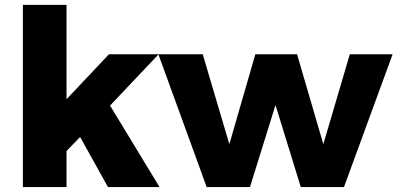

<svg xmlns="http://www.w3.org/2000/svg" viewBox="-20 -762 1619 782"><path d="M419.9 0 306.2 -204.1 251 -147V0H73.2V-742.2H251V-357.9L423.8 -541H626L428.2 -332L629.9 0Z M625 -541H805.7L914.1 -174.8L1020 -541H1189.9L1296.9 -174.8L1404.8 -541H1579.1L1380.9 0H1205.1L1102.1 -334L998 0H821.8Z"/></svg>

Font: Argentum Sans
Style: Bold
Weight: 700
Designer: Julieta Ulanovsky (Modified by Cristiano Sobral)
Foundry: Julieta Ulanovsky
Version: Version 1.000; ttfautohint (v1.5.65-e2d9)